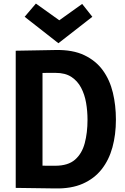

<svg xmlns="http://www.w3.org/2000/svg" viewBox="-20 -1052 701 1075"><path d="M291 -772Q387 -774 452 -743Q517 -712 556 -658Q595 -604 612 -533Q629 -462 629 -382Q629 -298 609.5 -227Q590 -156 549 -104Q508 -52 443.5 -23.5Q379 5 288 3Q237 2 179 1.5Q121 1 68 0V-768Q120 -769 180 -770Q240 -771 291 -772ZM289 -124Q361 -124 400 -158Q439 -192 454.5 -250.5Q470 -309 470 -381Q470 -430 462 -476.5Q454 -523 434 -561Q414 -599 379.5 -621.5Q345 -644 291 -644Q271 -644 244 -644Q217 -644 197 -643L218 -666V-102L197 -125Q217 -124 243 -124Q269 -124 289 -124ZM118 -958 181 -1032 321 -932H303L440 -1030L497 -958L307 -810Z"/></svg>

Font: Yaldevi ExtraLight
Style: Regular
Weight: 200
Designer: Sol Matas, Rajitha Manaperi, Kosala Senevirathne
Foundry: Mooniak
Version: Version 1.100